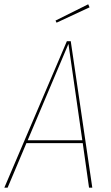

<svg xmlns="http://www.w3.org/2000/svg" viewBox="-26 -872 516 892"><path d="M390.1 -837.9 236.8 -766.6 231.9 -776.4 383.8 -852.1ZM387.7 0 358.4 -207H96.7L9.3 0H-5.9L284.7 -680.7H302.7L402.8 0ZM102.5 -220.2H356.4L292 -668Z"/></svg>

Font: Fira Sans Compressed Hair
Style: Italic
Weight: 100
Width: 3
Italic angle: -8°
Designer: Carrois Corporate & Edenspiekermann AG
Foundry: Carrois Corporate GbR & Edenspiekermann AG
Version: Version 4.203;PS 004.203;hotconv 1.0.88;makeotf.lib2.5.64775